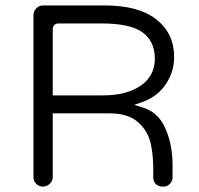

<svg xmlns="http://www.w3.org/2000/svg" viewBox="-20 -693 735 709"><path d="M623 -483.4Q623 -569.3 557.6 -621.1Q492.2 -672.9 366.2 -672.9H138.7Q124 -672.9 113.8 -662.1Q103.5 -651.4 103.5 -636.7V-39.1Q103.5 -24.4 113.8 -14.2Q124 -3.9 138.7 -3.9Q153.3 -3.9 164.1 -14.6Q174.8 -25.4 174.8 -39.1V-274.4H385.7Q452.1 -274.4 489.3 -242.2Q526.4 -210 537.1 -161.1Q545.9 -118.2 545.9 -68.4V-39.1Q545.9 -22.5 555.7 -13.2Q565.4 -3.9 582 -3.9Q591.8 -3.9 597.7 -6.8Q617.2 -18.6 617.2 -39.1V-84Q617.2 -160.2 589.8 -220.7Q563.5 -280.3 503.9 -296.9L475.6 -305.7L503.9 -315.4Q575.2 -340.8 605.5 -405.3Q623 -440.4 623 -483.4ZM360.4 -340.8H174.8V-585Q174.8 -594.7 180.7 -600.6Q186.5 -606.4 196.3 -606.4H355.5Q458 -606.4 503.9 -575.2Q551.8 -542 551.8 -476.6Q551.8 -413.1 500 -377Q448.2 -340.8 360.4 -340.8Z"/></svg>

Font: FakePearl
Style: ExtraLight
Weight: 300
Version: Version 1.2